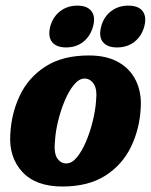

<svg xmlns="http://www.w3.org/2000/svg" viewBox="-20 -653 536 682"><path d="M296 -456Q359 -456 401 -432Q443 -408 463 -366.2Q483 -324.5 480 -272Q476.5 -196 445.5 -131.8Q414.5 -67.5 354 -29Q293.5 9.5 201.5 9.5Q107.5 9.5 59.5 -42.2Q11.5 -94 16.5 -175Q20 -249.5 50.5 -313.8Q81 -378 141.8 -417Q202.5 -456 296 -456ZM215.5 -72.5Q235.5 -72.5 253.2 -94.2Q271 -116 285.5 -150Q300 -184 309.2 -221.8Q318.5 -259.5 321 -291.5Q326 -336.5 313 -355.2Q300 -374 280.5 -374Q261 -374 243 -352.2Q225 -330.5 210.5 -296.5Q196 -262.5 186.8 -224.8Q177.5 -187 175.5 -155Q170.5 -110 183 -91.2Q195.5 -72.5 215.5 -72.5ZM215 -484.5Q180 -484.5 164.8 -504Q149.5 -523.5 158.5 -559Q168 -593.5 193.8 -613.2Q219.5 -633 254.5 -633Q290 -633 305 -613.2Q320 -593.5 310.5 -559Q301 -524.5 275.8 -504.5Q250.5 -484.5 215 -484.5ZM396 -484.5Q360.5 -484.5 345.2 -504Q330 -523.5 339.5 -559Q348.5 -593.5 374.5 -613.2Q400.5 -633 435.5 -633Q472 -633 486.8 -613.2Q501.5 -593.5 492.5 -559Q483 -524.5 457.5 -504.5Q432 -484.5 396 -484.5Z"/></svg>

Font: Fraunces 144pt S100
Style: Bold Italic
Weight: 700
Italic angle: -16°
Version: Version 1.000; ttfautohint (v1.8.3)